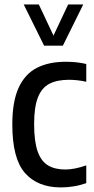

<svg xmlns="http://www.w3.org/2000/svg" viewBox="-20 -828 418 858"><path d="M252.5 9.5Q148 9.5 91.5 -55Q35 -119.5 35 -271.5Q35 -374 63.2 -435.8Q91.5 -497.5 144.8 -524.8Q198 -552 273.5 -552Q296 -552 319.5 -549.8Q343 -547.5 365.5 -542V-462.5Q344.5 -467.5 324 -469.5Q303.5 -471.5 289 -471.5Q235.5 -471.5 201 -453.8Q166.5 -436 149.5 -392.8Q132.5 -349.5 132.5 -274Q132.5 -196 148.2 -151.5Q164 -107 194.8 -88.8Q225.5 -70.5 271.5 -70.5Q312.5 -70.5 365.5 -89V-9.5Q336.5 0.5 308 5Q279.5 9.5 252.5 9.5ZM177 -624 86 -808H153.5L219 -669L284.5 -808H352L261 -624Z"/></svg>

Font: Encode Sans Condensed Medium
Style: Regular
Weight: 500
Width: 3
Designer: Multiple Designers
Foundry: Impallari Type
Version: Version 3.000; ttfautohint (v1.8.3) -l 8 -r 50 -G 200 -x 14 